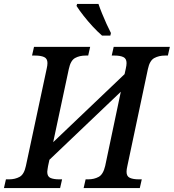

<svg xmlns="http://www.w3.org/2000/svg" viewBox="-47 -951 879 971"><path d="M-27 0 -17 -44H-1Q29 -44 52 -56.5Q75 -69 84 -112L189 -603Q193 -620 193 -632Q193 -655 176 -662.5Q159 -670 131 -670H115L125 -714H409L399 -670H386Q355 -670 332.5 -657.5Q310 -645 301 -602L222 -232L583 -576L589 -603Q591 -611 592 -619Q593 -627 593 -632Q593 -655 576.5 -662.5Q560 -670 533 -670H518L528 -714H812L802 -670H787Q757 -670 733.5 -657.5Q710 -645 701 -602L597 -111Q593 -94 593 -82Q593 -59 610 -51.5Q627 -44 655 -44H670L660 0H376L386 -44H399Q429 -44 452 -56.5Q475 -69 485 -112L564 -487L203 -143L196 -111Q195 -103 193.5 -95Q192 -87 192 -82Q192 -58 208.5 -51Q225 -44 252 -44H267L257 0ZM469 -771Q446 -791 421.5 -817.5Q397 -844 375.5 -871.5Q354 -899 340 -921L343 -931H451Q458 -910 469 -883Q480 -856 492 -829.5Q504 -803 514 -784L511 -771Z"/></svg>

Font: Noto Serif SemiCondensed Medium
Style: Italic
Weight: 500
Width: 4
Italic angle: -12°
Designer: Monotype Design Team
Foundry: Monotype Imaging Inc.
Version: Version 2.013